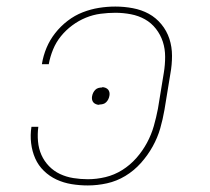

<svg xmlns="http://www.w3.org/2000/svg" viewBox="-20 -558 640 586"><path d="M248 8Q223 8 198.5 4Q174 0 152.5 -10Q131 -20 114 -36.5Q97 -53 87.5 -74.5Q78 -96 75 -121Q72 -146 76 -171H97Q94 -149 96 -126.5Q98 -104 106.5 -85Q115 -66 129.5 -51Q144 -36 163 -27Q182 -18 204 -14.5Q226 -11 248 -11Q275 -11 302 -17.5Q329 -24 353 -39Q377 -54 396 -75.5Q415 -97 428.5 -122Q442 -147 449.5 -173.5Q457 -200 462 -226L480 -336Q484 -360 484 -384.5Q484 -409 477 -430.5Q470 -452 456 -470Q442 -488 422.5 -499Q403 -510 379.5 -514.5Q356 -519 332 -519Q310 -519 287 -516Q264 -513 242 -504Q220 -495 200.5 -480.5Q181 -466 166 -447.5Q151 -429 142 -407Q133 -385 129 -363Q129 -362 129 -362Q129 -362 129 -362H108Q108 -362 108 -362.5Q108 -363 108 -363Q112 -388 122 -412Q132 -436 148.5 -457Q165 -478 186.5 -494.5Q208 -511 232.5 -520.5Q257 -530 282 -534Q307 -538 332 -538Q359 -538 385.5 -533Q412 -528 434 -516Q456 -504 472.5 -484Q489 -464 497 -439.5Q505 -415 505 -387.5Q505 -360 500 -333L482 -223Q477 -194 469 -166Q461 -138 446 -111Q431 -84 410 -60.5Q389 -37 362.5 -21Q336 -5 306.5 1.5Q277 8 248 8ZM283 -238Q278 -238 273 -240Q268 -242 265 -245.5Q262 -249 261 -254Q260 -259 261 -264Q262 -270 264.5 -275Q267 -280 271 -284Q275 -288 280.5 -289.5Q286 -291 292 -291Q292 -291 292 -291.5Q292 -292 292 -292Q297 -292 302 -290Q307 -288 310 -284.5Q313 -281 314 -276Q315 -271 314 -266Q313 -260 310.5 -255Q308 -250 304 -246Q300 -242 294.5 -240.5Q289 -239 283 -239Q283 -239 283 -238.5Q283 -238 283 -238Z"/></svg>

Font: Iosevka Slab Thin Extended
Style: Italic
Weight: 100
Width: 7
Italic angle: -9°
Monospace: yes
Designer: Belleve Invis
Foundry: Belleve Invis
Version: Version 11.1.0; ttfautohint (v1.8.3)